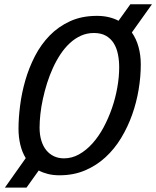

<svg xmlns="http://www.w3.org/2000/svg" viewBox="-20 -794 717 881"><path d="M424.8 -721.2Q454.1 -721.2 478.8 -715.3Q503.4 -709.5 523.9 -698.7L578.1 -774.4H677.2L585 -645Q605.5 -615.7 615.7 -578.4Q626 -541 626 -498Q626 -442.4 616.2 -383.3Q606.4 -324.2 586.4 -267.8Q566.4 -211.4 535.9 -160.9Q505.4 -110.4 463.9 -72.3Q422.4 -34.2 369.9 -12Q317.4 10.3 252.9 10.3Q224.1 10.3 200.4 4.4Q176.8 -1.5 157.7 -11.7L101.6 66.9H2.4L98.1 -68.4Q81.1 -96.2 73 -130.9Q64.9 -165.5 64.9 -203.1Q64.9 -252.4 72.3 -310.1Q79.6 -367.7 96.2 -425.3Q112.8 -482.9 140.1 -536.1Q167.5 -589.4 207.5 -630.6Q247.6 -671.9 301.3 -696.5Q355 -721.2 424.8 -721.2ZM410.6 -642.6Q378.9 -642.6 351.3 -630.1Q323.7 -617.7 300.3 -595.9Q276.9 -574.2 257.6 -545.2Q238.3 -516.1 222.9 -482.4Q207.5 -448.7 196 -412.4Q184.6 -376 176.8 -340.1Q168.9 -304.2 165.3 -270.5Q161.6 -236.8 161.6 -208.5Q161.6 -175.3 169.7 -148.9Q177.7 -122.6 192.6 -104.5Q207.5 -86.4 228 -76.9Q248.5 -67.4 273.4 -67.4Q310.1 -67.4 343 -85.9Q376 -104.5 404.3 -136Q432.6 -167.5 455.1 -209.2Q477.5 -251 493.7 -297.6Q509.8 -344.2 518.3 -392.6Q526.9 -440.9 526.9 -485.4Q526.9 -516.1 521.2 -544.7Q515.6 -573.2 502.2 -595Q488.8 -616.7 466.6 -629.6Q444.3 -642.6 410.6 -642.6Z"/></svg>

Font: Ufes Sans
Style: Italic
Weight: 400
Designer: Ricardo Esteves & Filipe Motta
Foundry: ProDesignUfes - Ricardo Esteves, Filipe Motta
Version: Version 2.0